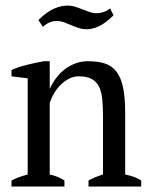

<svg xmlns="http://www.w3.org/2000/svg" viewBox="-20 -681 540 701"><path d="M495.6 0H303.2V-22Q314.5 -28.3 327.4 -33.7Q340.3 -39.1 356 -43.9V-255.9Q356 -289.6 353.5 -316.7Q351.1 -343.8 342.3 -362.8Q333.5 -381.8 315.7 -392.1Q297.9 -402.3 267.1 -402.3Q249 -402.3 232.7 -394Q216.3 -385.7 202.4 -372.3Q188.5 -358.9 178 -341.3Q167.5 -323.7 161.6 -304.7V-43.9Q175.8 -41 189.2 -35.6Q202.6 -30.3 215.3 -22V0H22V-22Q44.4 -34.2 81.1 -43.9V-395L22 -402.3V-425.3Q45.4 -436 75.7 -443.6Q106 -451.2 139.2 -457.5H161.6V-357.4H162.1Q171.4 -377.9 185.1 -396.2Q198.7 -414.6 216.3 -428Q233.9 -441.4 255.4 -449.5Q276.9 -457.5 301.8 -457.5Q337.9 -457.5 363.5 -449Q389.2 -440.4 405.5 -418.9Q421.9 -397.5 429.4 -361.3Q437 -325.2 437 -270V-43.9Q455.6 -40 469.7 -34.9Q483.9 -29.8 495.6 -22ZM394.5 -625Q365.2 -596.2 341.3 -585.2Q317.4 -574.2 297.4 -574.2Q281.2 -574.2 267.1 -578.9Q252.9 -583.5 239.5 -589.4Q226.1 -595.2 212.9 -599.9Q199.7 -604.5 186.5 -604.5Q175.3 -604.5 163.1 -600.1Q150.9 -595.7 136.7 -583L120.1 -607.9Q152.3 -639.2 178.2 -649.9Q204.1 -660.6 225.1 -660.6Q241.2 -660.6 254.9 -656.2Q268.6 -651.9 281.5 -646.7Q294.4 -641.6 306.9 -637.2Q319.3 -632.8 333 -632.8Q344.2 -632.8 356.2 -636.5Q368.2 -640.1 382.3 -650.4Z"/></svg>

Font: PT Astra Serif
Style: Regular
Weight: 400
Designer: A.Korolkova, I. Chaeva
Foundry: ParaType Ltd
Version: Version 1.002